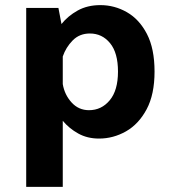

<svg xmlns="http://www.w3.org/2000/svg" viewBox="-20 -531 690 751"><path d="M82.5 200V-500H208.5L220.5 -437Q245.5 -468.5 283.8 -489.8Q322 -511 372.5 -511Q428 -511 476.5 -483.2Q525 -455.5 554.8 -398Q584.5 -340.5 584.5 -251Q584.5 -161.5 553.5 -103.5Q522.5 -45.5 472.8 -17.2Q423 11 367.5 11Q321.5 11 286 -8.8Q250.5 -28.5 225.5 -58.5V200ZM331.5 -400Q291 -400 264.2 -372.8Q237.5 -345.5 225.5 -310V-202Q232.5 -160.5 260 -130.2Q287.5 -100 328 -100Q377 -100 409.2 -138.8Q441.5 -177.5 441.5 -251Q441.5 -324.5 410.5 -362.2Q379.5 -400 331.5 -400Z"/></svg>

Font: Trispace SemiBold
Style: Regular
Weight: 600
Designer: Tyler Finck
Foundry: Etcetera Type Company
Version: Version 1.210; ttfautohint (v1.8.3)